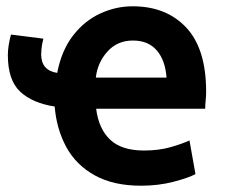

<svg xmlns="http://www.w3.org/2000/svg" viewBox="-20 -566 716 611"><path d="M111 -393Q111 -398 112 -410.5Q113 -423 118 -443L15 -456Q10 -438 7.5 -421.5Q5 -405 5 -391Q5 -311 44 -274.5Q83 -238 154 -227Q160 -155 191 -98Q222 -41 281.5 -8Q341 25 429 25Q484 25 532 12.5Q580 0 602 -12L583 -119Q559 -108 522 -97.5Q485 -87 438 -87Q367 -87 330.5 -121.5Q294 -156 286 -220H633Q633 -232 634.5 -246.5Q636 -261 636 -274Q636 -411 572.5 -478.5Q509 -546 402 -546Q349 -546 299 -523Q249 -500 212.5 -453Q176 -406 162 -334Q111 -342 111 -393ZM285 -319Q290 -366 321.5 -401.5Q353 -437 403 -437Q452 -437 479 -405.5Q506 -374 510 -319Z"/></svg>

Font: Repo DemiBold
Style: Regular
Weight: 600
Designer: Stefan Peev
Foundry: Context Ltd
Version: Version 1.502